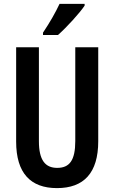

<svg xmlns="http://www.w3.org/2000/svg" viewBox="-20 -957 587 987"><path d="M415 -928V-937H286C265 -892 237 -843 201 -789V-777H278C323 -817 389 -889 415 -928ZM485 -231V-714H367V-232C367 -132 337 -94 274 -94C213 -94 180 -133 180 -231V-714H63V-229C63 -67 137 10 273 10C411 10 485 -68 485 -231Z"/></svg>

Font: Noto Sans Devanagari ExtraCondensed SemiBold
Style: Regular
Weight: 600
Width: 2
Designer: Jelle Bosma - Monotype Design Team
Foundry: Monotype Imaging Inc.
Version: Version 2.004